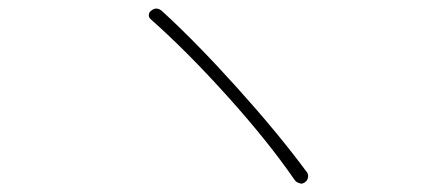

<svg xmlns="http://www.w3.org/2000/svg" viewBox="-20 -570 1040 453"><path d="M335.9 -524.4Q331.1 -528.3 331.1 -534.2Q331.1 -541 336.9 -544.9Q342.8 -549.8 348.6 -549.8Q355.5 -549.8 362.3 -543.9Q444.3 -468.8 540.5 -361.8Q636.7 -254.9 703.1 -165Q707 -160.2 707 -155.3Q707 -145.5 700.2 -140.6Q695.3 -136.7 690.4 -136.7Q688.5 -136.7 687.5 -137.7Q680.7 -138.7 675.8 -144.5Q613.3 -235.4 517.6 -341.8Q421.9 -448.2 335.9 -524.4Z"/></svg>

Font: Gen Jyuu Gothic ExtraLight
Style: Regular
Weight: 100
Designer: [Source Han Sans]
Ryoko NISHIZUKA  (kana & ideographs); Paul D. Hunt (Latin, Greek & Cyrillic); Wenlong ZHANG  (bopomofo
Version: Version 1.002.20150607